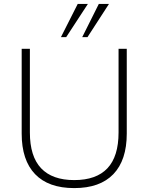

<svg xmlns="http://www.w3.org/2000/svg" viewBox="-20 -955 760 983"><path d="M360 8Q228 8 159.5 -63.5Q91 -135 91 -271V-705H133V-277Q133 -154 190.5 -93.5Q248 -33 360 -33Q473 -33 530 -93.5Q587 -154 587 -277V-705H629V-271Q629 -135 560.5 -63.5Q492 8 360 8ZM292 -765 378 -935H430L319 -765ZM401 -765 486 -935H538L428 -765Z"/></svg>

Font: Nunito Sans 12pt ExtraLight ExtraLight
Style: Regular
Weight: 250
Version: Version 3.101;gftools[0.9.27]